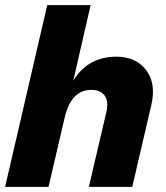

<svg xmlns="http://www.w3.org/2000/svg" viewBox="-20 -732 651 752"><path d="M436 -510Q512 -510 552 -458Q592 -406 573 -322L498 0H328L397 -295Q406 -335 390 -357.5Q374 -380 338 -380Q258 -380 233 -270L170 0H0L165 -712H335L267 -416Q324 -510 436 -510Z"/></svg>

Font: Elaine Sans
Style: Bold Italic
Weight: 700
Italic angle: -13°
Designer: Wei Huang
Foundry: Wei Huang
Version: Version 2.001;December 24, 2019;FontCreator 12.0.0.2547 64-b